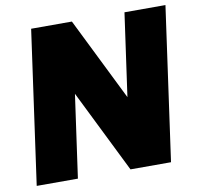

<svg xmlns="http://www.w3.org/2000/svg" viewBox="-78 -781 889 863"><g transform="rotate(-10 366.0 -350.0)"><path d="M732 -700 634 0H449L224 -455H273L209 0H21L119 -700H305L530 -245H481L545 -700Z"/></g></svg>

Font: Pathway Extreme SemiCondensed ExtraBold
Style: Italic
Weight: 800
Width: 4
Italic angle: -8°
Version: Version 1.001;gftools[0.9.26]